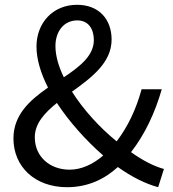

<svg xmlns="http://www.w3.org/2000/svg" viewBox="-20 -767 720 800"><path d="M259 13C346 13 415 -20 471 -71C530 -29 587 -1 639 13L663 -63C622 -74 575 -98 526 -133C585 -209 626 -298 654 -395H570C547 -311 512 -238 466 -178C396 -235 328 -309 280 -385C362 -444 445 -506 445 -602C445 -687 392 -747 301 -747C200 -747 132 -671 132 -573C132 -520 150 -461 180 -402C105 -350 36 -289 36 -190C36 -72 126 13 259 13ZM211 -575C211 -636 246 -682 302 -682C351 -682 371 -643 371 -600C371 -535 313 -490 246 -445C224 -490 211 -535 211 -575ZM125 -195C125 -252 165 -296 217 -338C269 -259 338 -182 410 -119C368 -83 320 -60 270 -60C188 -60 125 -114 125 -195Z"/></svg>

Font: DAIFUKU Sans JP
Style: Regular
Weight: 400
Designer: Original font ‘Source Han Sans JP’ : Ryoko NISHIZUKA  (kana, bopomofo & ideographs); Paul D. Hunt (Latin, Greek & Cyrill
Foundry: Daifuku
Version: Version 1.001